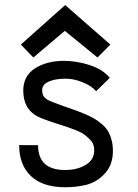

<svg xmlns="http://www.w3.org/2000/svg" viewBox="-20 -749 558 778"><path d="M244.1 -728.5 427.2 -568.4 375 -516.1 242.7 -624 115.2 -516.1 64.5 -568.4ZM130.9 -277.8Q74.2 -308.1 74.2 -382.3Q74.7 -441.9 122.1 -472.2Q169.4 -502.4 239.3 -502.4Q290.5 -502.4 343.8 -485.1Q397 -467.8 424.8 -433.6L369.6 -379.4Q350.6 -401.4 314.7 -415.8Q278.8 -430.2 246.1 -430.2Q204.6 -430.2 177.7 -418.5Q150.9 -406.7 150.9 -384.3Q150.9 -367.2 158 -357.4Q165 -347.7 180.2 -340.8Q201.2 -332 229 -322Q256.8 -312 276.6 -305.2Q296.4 -298.3 319.6 -288.8Q342.8 -279.3 358.6 -270.3Q374.5 -261.2 390.6 -248Q406.7 -234.9 416.3 -219.7Q425.8 -204.6 431.6 -183.6Q437.5 -162.6 437.5 -137.2Q437.5 -82 405.8 -46.9Q374 -11.7 329.6 0Q287.6 9.8 245.1 9.8Q153.3 9.8 105.5 -35.4Q57.6 -80.6 57.6 -161.1L134.3 -160.6Q134.3 -60.1 243.7 -60.1Q292.5 -60.1 327.1 -80.8Q361.8 -101.6 361.8 -139.6Q361.8 -161.1 352.1 -174.6Q342.3 -188 319.8 -205.1Q299.8 -219.7 226.8 -242.7Q153.8 -265.6 130.9 -277.8Z"/></svg>

Font: FantasqueSansM Nerd Font
Style: Regular
Weight: 400
Monospace: yes
Designer: Jany Belluz
Version: Version 1.8.0 ; ttfautohint (v1.8.2);Nerd Fonts 3.4.0